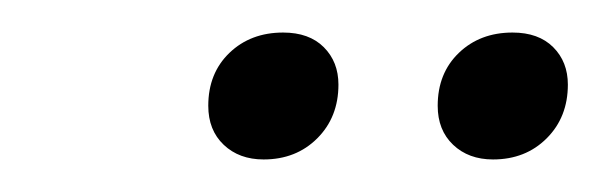

<svg xmlns="http://www.w3.org/2000/svg" viewBox="-20 -608 369 118"><path d="M108 -543Q108 -563 121 -575.5Q134 -588 154 -588Q170 -588 179 -579Q188 -570 188 -556Q188 -536 175 -523Q162 -510 142 -510Q127 -510 117.5 -519Q108 -528 108 -543ZM249 -543Q249 -563 262 -575.5Q275 -588 295 -588Q311 -588 320 -579Q329 -570 329 -556Q329 -536 316 -523Q303 -510 283 -510Q268 -510 258.5 -519Q249 -528 249 -543Z"/></svg>

Font: Srisakdi
Style: Regular
Weight: 400
Designer: Cadson Demak Co.,Ltd.
Foundry: Cadson Demak Co.,Ltd.
Version: Version 1.000